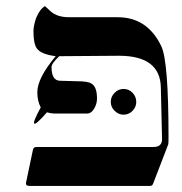

<svg xmlns="http://www.w3.org/2000/svg" viewBox="-20 -613 599 633"><path d="M535.6 -161.1Q535.6 -139.6 534.7 -137.2L484.9 -7.8Q482.4 0 474.6 0H77.6Q63.5 0 65.9 -11.2L88.9 -120.6Q91.3 -128.4 100.1 -128.4H486.3Q515.6 -128.4 514.2 -157.2L510.3 -323.7Q508.8 -429.2 372.1 -429.2L175.3 -427.7Q149.9 -403.8 149.9 -392.1Q149.9 -346.2 179.2 -346.7L233.4 -345.2Q269 -345.2 280.8 -337.9Q299.8 -327.6 299.8 -288.1Q299.8 -270.5 290.3 -254.6Q280.8 -238.8 268.1 -238.8H157.2Q148.4 -238.8 134.8 -242.7Q98.1 -200.7 92.8 -205.6Q87.9 -210.4 114.3 -258.8Q103 -280.3 103 -308.6Q103 -355.5 163.6 -427.7Q115.2 -434.1 101.6 -453.1Q90.3 -468.3 90.3 -510.3Q90.3 -527.8 99.1 -553.7Q111.8 -584 128.4 -592.8Q136.2 -585 147.5 -575.2Q168.9 -556.2 208 -556.2H368.2Q465.8 -556.2 511.7 -460.9Q535.6 -411.1 535.6 -161.1ZM429.2 -276.9Q429.2 -260.3 417 -247.6Q404.8 -234.9 387.2 -234.9Q370.6 -234.9 357.9 -247.6Q345.2 -260.3 345.2 -276.9Q345.2 -294.4 357.9 -307.1Q370.6 -319.8 387.2 -319.8Q404.8 -319.8 417 -307.1Q429.2 -294.4 429.2 -276.9Z"/></svg>

Font: Accordance
Style: Italic
Weight: 400
Italic angle: -11°
Version: Version 1.2 (build January 31, 2020) Miklal Software Solutio